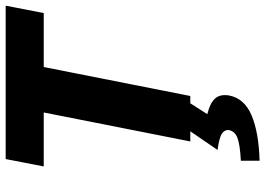

<svg xmlns="http://www.w3.org/2000/svg" viewBox="-149 -541 934 676"><g transform="rotate(-90 318.0 -203.0)"><path d="M158 0 260 -516H70L96 -650H636L610 -516H420L318 0ZM90 244V178Q147 175 170.5 166Q194 157 198 136Q200 122 186.5 112Q173 102 128 96L202 -12H300L254 60Q292 69 308.5 86.5Q325 104 320 136Q310 190 250.5 215.5Q191 241 90 244Z"/></g></svg>

Font: Source Code Pro ExtraLight Black
Style: Italic
Weight: 900
Italic angle: -11°
Monospace: yes
Version: Version 1.016;hotconv 1.0.116;makeotfexe 2.5.65601